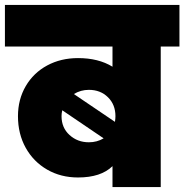

<svg xmlns="http://www.w3.org/2000/svg" viewBox="-31 -760 749 780"><path d="M698 -740V-571H622V0H426V-85Q379 -39 286 -39Q216 -39 160.5 -71Q105 -103 73.5 -159.5Q42 -216 42 -288Q42 -356 73.5 -410Q105 -464 160.5 -494Q216 -524 286 -524Q369 -524 426 -489V-571H-11V-740ZM330 -395Q297 -395 269 -378L436 -265Q438 -279 438 -288Q438 -335 407.5 -365Q377 -395 330 -395ZM219 -288Q219 -241 251.5 -211.5Q284 -182 330 -182Q363 -182 390 -198L222 -312Q219 -300 219 -288Z"/></svg>

Font: Fz Poppins Black
Style: Regular
Weight: 900
Designer: Ninad Kale (Devanagari), Jonny Pinhorn (Latin)
Foundry: Indian Type Foundry
Version: Vit hóa bi Vntype.Com & FontZin.Com